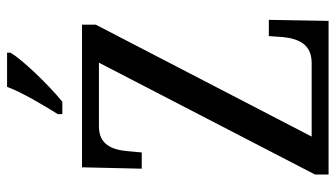

<svg xmlns="http://www.w3.org/2000/svg" viewBox="-228 -744 971 556"><g transform="rotate(-90 258.0 -465.5)"><path d="M206 -784V-771H242C292 -812 363 -886 384 -921V-931H285C268 -886 235 -831 206 -784ZM31 0H476L479 -173H432L429 -131C424 -86 408 -49 354 -49H141L465 -674V-714H52L48 -541H95L99 -584C103 -627 118 -665 170 -665H355L31 -39Z"/></g></svg>

Font: Noto Serif Khmer Condensed
Style: Regular
Weight: 400
Width: 3
Designer: Danh Hong and the Monotype Design Team
Foundry: Monotype Imaging Inc.
Version: Version 2.004